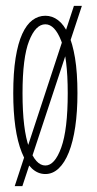

<svg xmlns="http://www.w3.org/2000/svg" viewBox="-20 -580 328 652"><path d="M30 52 231 -560H258L56 52ZM134 11Q108.5 11 88.2 -8Q68 -27 53.8 -62.8Q39.5 -98.5 32.2 -149.2Q25 -200 25 -263.5Q25 -333 33 -383Q41 -433 55.5 -464.8Q70 -496.5 90 -511.5Q110 -526.5 134 -526.5Q157.5 -526.5 177.2 -511.5Q197 -496.5 211.8 -464.8Q226.5 -433 234.8 -383Q243 -333 243 -263.5Q243 -200 235.5 -149.2Q228 -98.5 213.8 -62.8Q199.5 -27 179.2 -8Q159 11 134 11ZM134 -18Q166 -18 188 -79Q210 -140 210 -263.5Q210 -384.5 188 -441Q166 -497.5 134 -497.5Q101 -497.5 78.8 -441Q56.5 -384.5 56.5 -263.5Q56.5 -140 78.8 -79Q101 -18 134 -18Z"/></svg>

Font: Imbue Thin 10pt Thin
Style: Regular
Weight: 250
Version: Version 1.102